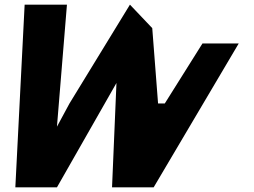

<svg xmlns="http://www.w3.org/2000/svg" viewBox="-20 -806 1093 826"><path d="M462 0H641L1007 -619H851L689 -361H660L635 -685L539 -786L279 -361L225 -261L268 -786H86L46 0H225L481 -449Z"/></svg>

Font: Drag You Down
Style: Regular
Weight: 400
Designer: Robert Jablonski
Foundry: Cannot Into Space Fonts
Version: Version 0.97